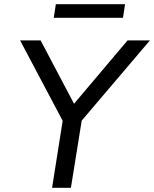

<svg xmlns="http://www.w3.org/2000/svg" viewBox="-20 -898 737 918"><path d="M229 0 287 -367 292 -297 76 -705H174L334 -402L590 -705H697L350 -297L378 -367L319 0ZM237 -813 247 -878H578L568 -813Z"/></svg>

Font: Nunito Sans 7pt
Style: Italic
Weight: 400
Italic angle: -9°
Designer: Vernon Adams
Foundry: Vernon Adams
Version: Version 3.101;gftools[0.9.27]